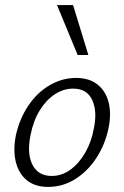

<svg xmlns="http://www.w3.org/2000/svg" viewBox="-20 -726 488 754"><path d="M169 8Q117 8 85 -18.5Q53 -45 42 -90.5Q31 -136 42 -193Q56 -258 90.5 -310Q125 -362 174.5 -391Q224 -420 279 -420Q330 -420 362.5 -394.5Q395 -369 406.5 -324.5Q418 -280 406 -222Q393 -159 359 -106.5Q325 -54 276 -23Q227 8 169 8ZM183 -35Q223 -35 257 -60Q291 -85 315 -127Q339 -169 348 -219Q363 -287 342.5 -332.5Q322 -378 267 -378Q229 -378 195 -355.5Q161 -333 136 -292.5Q111 -252 100 -196Q85 -123 107.5 -79Q130 -35 183 -35ZM285 -510 204 -706H267L327 -510Z"/></svg>

Font: Ysabeau Office Light
Style: Italic
Weight: 300
Italic angle: -12°
Designer: Christian Thalmann (Catharsis Fonts)
Version: Version 2.001;gftools[0.9.30]; featfreeze: tnum,lnum,ss02